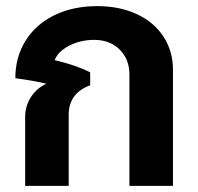

<svg xmlns="http://www.w3.org/2000/svg" viewBox="-20 -606 644 626"><path d="M62 -225Q62 -260 80.5 -289Q99 -318 131 -333Q96 -342 30 -351Q30 -420 63.5 -473.5Q97 -527 157.5 -556.5Q218 -586 297 -586Q370 -586 426 -560Q482 -534 513 -486.5Q544 -439 544 -378V0H402V-363Q402 -413 370 -444.5Q338 -476 287 -476Q243 -476 206.5 -457.5Q170 -439 158 -410Q230 -393 274 -370V-328Q204 -302 204 -232V0H62Z"/></svg>

Font: Sarabun ExtraBold
Style: Regular
Weight: 800
Version: Version 1.000; ttfautohint (v1.6)